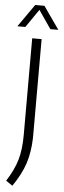

<svg xmlns="http://www.w3.org/2000/svg" viewBox="-90 -976 392 1177"><g transform="rotate(5 106.0 -387.0)"><path d="M-6.5 143.5Q39 73 57.8 9Q76.5 -55 76.5 -144.5V-740H134.5V-133Q132 -44 109.5 25Q87 94 34 171ZM231.5 -805.5H182.5L105.5 -917.5L28.5 -805.5H-20.5L77 -945H134Z"/></g></svg>

Font: Encode Sans Condensed Light
Style: Regular
Weight: 300
Width: 3
Designer: Multiple Designers
Foundry: Impallari Type
Version: Version 2.000